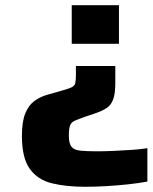

<svg xmlns="http://www.w3.org/2000/svg" viewBox="-20 -530 585 736"><path d="M255 -362V-510H436V-362ZM308 186Q233 186 178.5 172.5Q124 159 94 117Q64 75 64 -9Q64 -64 77 -95.5Q90 -127 112 -143Q134 -159 159 -166L218 -183Q244 -190 255 -195.5Q266 -201 268.5 -211.5Q271 -222 271 -244V-277H422V-212Q422 -173 414.5 -151Q407 -129 391 -117.5Q375 -106 349 -97L305 -82Q279 -73 266 -67Q253 -61 248.5 -49Q244 -37 244 -10Q244 20 254 32.5Q264 45 288 47.5Q312 50 353 50Q378 50 414 48.5Q450 47 486 44.5Q522 42 545 38V166Q513 172 472 176.5Q431 181 388 183.5Q345 186 308 186Z"/></svg>

Font: Saira Expanded
Style: Bold
Weight: 700
Width: 7
Designer: Hector Gatti with collaboration of the Omnibus-Type team
Foundry: Omnibus-Type
Version: Version 1.100; ttfautohint (v1.8.3)